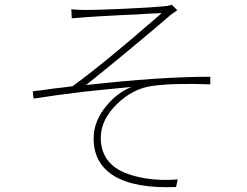

<svg xmlns="http://www.w3.org/2000/svg" viewBox="-20 -766 1040 808"><path d="M280 -727Q306 -724 344 -724Q382 -724 501 -729Q627 -735 664 -739Q685 -740 703 -746L726 -723Q714 -715 698 -703Q632 -646 526 -558Q405 -458 342 -408Q651 -443 865 -443V-411Q705 -417 618 -404Q538 -392 473 -329Q404 -262 404 -186Q404 -105 465 -61Q510 -29 594 -15Q660 -5 728 -11L721 21Q550 28 461 -25Q374 -78 374 -183Q374 -257 429 -322Q474 -376 533 -400Q425 -390 333 -380Q215 -366 121 -351L118 -382Q149 -385 203 -393L246 -398Q270 -401 285 -403Q367 -462 496 -570Q542 -608 592 -652Q611 -668 631 -685Q638 -692 647 -699L654 -705L660 -711Q644 -710 597 -708Q579 -707 552 -705L502 -703Q369 -696 346 -694L282 -689Z"/></svg>

Font: Noto Sans CJK TC Thin
Style: Regular
Weight: 250
Designer: Ryoko NISHIZUKA ???? (kana & ideographs); Paul D. Hunt (Latin, Greek & Cyrillic); Wenlong ZHANG ??? (bopomofo); Sandoll 
Foundry: Adobe Systems Incorporated
Version: Version 1.004 January 19, 2016